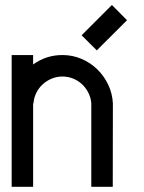

<svg xmlns="http://www.w3.org/2000/svg" viewBox="-20 -741 573 764"><path d="M26.4 2.4V-522H111.8V-484.4Q163.6 -522 228.5 -522Q268.6 -522 304.2 -506.8Q339.8 -491.7 366.9 -465.3Q394 -439 410.6 -404.1Q427.2 -369.1 429.2 -329.6L428.7 2.4H343.3V-329.6Q341.8 -351.6 332 -371.1Q322.3 -390.6 306.9 -405.3Q291.5 -419.9 271.2 -428.2Q251 -436.5 228.5 -436.5Q205.6 -436.5 185.3 -428Q165 -419.4 149.4 -405Q133.8 -390.6 124.3 -371.1Q114.7 -351.6 113.3 -329.6H111.8V2.4ZM304.7 -600.6 425.3 -721.2 485.4 -660.6 365.2 -540.5Z"/></svg>

Font: Proletarsk
Style: Regular
Weight: 400
Designer: Peter Wiegel, original typeface by Carl Albert Fahrenwaldt 1901
Foundry: Peter Wiegel
Version: Version 1.000 2010 initial release